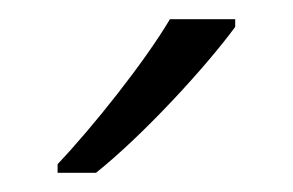

<svg xmlns="http://www.w3.org/2000/svg" viewBox="-20 -786 305 200"><path d="M225 -758V-766H157C131 -722 77 -654 40 -615V-606H80C130 -646 195 -717 225 -758Z"/></svg>

Font: Noto Sans Telugu Light
Style: Regular
Weight: 300
Designer: Jelle Bosma - Monotype Design Team
Foundry: Monotype Imaging Inc.
Version: Version 2.005